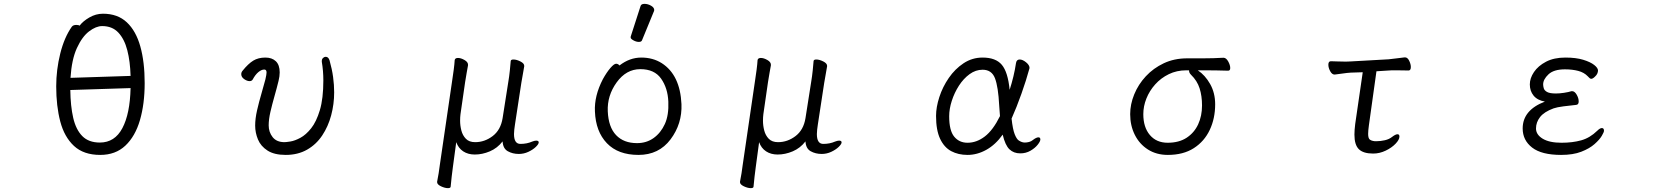

<svg xmlns="http://www.w3.org/2000/svg" viewBox="-20 -784 8608 994"><path d="M392 -651Q409 -674 442.5 -693.5Q476 -713 513 -713Q589 -713 636.5 -668.5Q684 -624 706.5 -543.5Q729 -463 729 -354Q729 -246 704.5 -162Q680 -78 629 -30Q578 18 499 18Q413 18 363 -28.5Q313 -75 292 -155Q271 -235 271 -337Q271 -423 292 -507Q313 -591 352 -646Q356 -651 362 -653Q368 -655 375 -655Q387 -655 392 -651ZM656 -391Q654 -466 639 -524Q624 -582 592.5 -615.5Q561 -649 509 -649Q477 -649 441 -621.5Q405 -594 378 -535Q351 -476 345 -381ZM344 -318Q345 -235 359 -174Q373 -113 406 -79.5Q439 -46 497 -46Q574 -46 613.5 -120.5Q653 -195 656 -328Z M1646 -468Q1646 -478 1652.5 -484Q1659 -490 1666 -490Q1680 -490 1686 -472Q1699 -426 1704.5 -385Q1710 -344 1710 -306Q1710 -245 1694.5 -187Q1679 -129 1648 -82.5Q1617 -36 1569.5 -9Q1522 18 1459 18Q1400 18 1365 -4.5Q1330 -27 1315.5 -62Q1301 -97 1301 -134Q1301 -170 1311 -213.5Q1321 -257 1333.5 -299.5Q1346 -342 1354 -373Q1360 -399 1360 -409Q1360 -424 1348 -424Q1334 -424 1318 -411Q1302 -398 1288 -372Q1283 -364 1272 -364Q1259 -364 1244 -374.5Q1229 -385 1229 -400Q1229 -410 1236 -418Q1265 -454 1291 -470Q1317 -486 1354 -486Q1388 -486 1408 -467Q1428 -448 1428 -409Q1428 -389 1422 -365Q1413 -328 1401 -286Q1389 -244 1380 -205Q1371 -166 1371 -135Q1371 -100 1391.5 -74Q1412 -48 1453 -48Q1461 -48 1483.5 -51.5Q1506 -55 1535 -70.5Q1564 -86 1591 -120Q1618 -154 1636 -214Q1654 -274 1654 -368Q1654 -392 1652 -416.5Q1650 -441 1646 -464Z M2612 -363Q2616 -386 2619.5 -419Q2623 -452 2624 -468Q2625 -476 2638 -476Q2654 -476 2674 -466Q2694 -456 2694 -443V-441Q2692 -427 2687.5 -403.5Q2683 -380 2679 -355L2646 -139Q2644 -125 2642.5 -113Q2641 -101 2641 -90Q2641 -39 2674 -39Q2708 -39 2735 -51Q2748 -56 2756 -56Q2769 -56 2769 -47Q2769 -38 2754 -23.5Q2739 -9 2715.5 2Q2692 13 2666 13Q2634 13 2609 -1Q2584 -15 2582 -52Q2555 -17 2516 -0.5Q2477 16 2438 16Q2403 16 2378 -0.5Q2353 -17 2342 -48L2325 78Q2322 99 2318.5 129.5Q2315 160 2313 183Q2312 190 2299 190Q2283 190 2263 180.5Q2243 171 2243 159V157Q2247 137 2251 112.5Q2255 88 2257 70L2321 -367Q2325 -392 2329 -423Q2333 -454 2334 -473Q2336 -484 2351 -484Q2366 -484 2384.5 -473.5Q2403 -463 2403 -449V-446Q2401 -433 2396 -407Q2391 -381 2388 -359L2364 -193Q2363 -186 2362.5 -177Q2362 -168 2362 -159Q2362 -134 2368.5 -108.5Q2375 -83 2392 -65.5Q2409 -48 2440 -48Q2489 -48 2530.5 -79.5Q2572 -111 2582 -172Z M3296 -752Q3299 -764 3316.5 -764Q3334 -764 3350.5 -754.5Q3367 -745 3367 -732Q3367 -729 3366 -727L3304 -576Q3301 -567 3287.5 -567Q3274 -567 3259.5 -575Q3245 -583 3245 -589.5Q3245 -596 3246 -597ZM3187 -445Q3240 -486 3300 -486Q3360 -486 3406 -457Q3501 -396 3508 -245Q3512 -143 3451.5 -62.5Q3391 18 3285.5 18Q3180 18 3122 -42.5Q3064 -103 3060 -207Q3056 -287 3101 -374Q3121 -410 3140 -432Q3159 -454 3169.5 -454Q3180 -454 3187 -445ZM3278 -43Q3327 -43 3364 -69.5Q3401 -96 3422 -142Q3443 -188 3440 -258Q3437 -328 3402.5 -377Q3368 -426 3295 -426Q3222 -426 3172.5 -357.5Q3123 -289 3126.5 -207.5Q3130 -126 3169.5 -84.5Q3209 -43 3278 -43Z M4180 -363Q4184 -386 4187.5 -419Q4191 -452 4192 -468Q4193 -476 4206 -476Q4222 -476 4242 -466Q4262 -456 4262 -443V-441Q4260 -427 4255.5 -403.5Q4251 -380 4247 -355L4214 -139Q4212 -125 4210.5 -113Q4209 -101 4209 -90Q4209 -39 4242 -39Q4276 -39 4303 -51Q4316 -56 4324 -56Q4337 -56 4337 -47Q4337 -38 4322 -23.5Q4307 -9 4283.5 2Q4260 13 4234 13Q4202 13 4177 -1Q4152 -15 4150 -52Q4123 -17 4084 -0.5Q4045 16 4006 16Q3971 16 3946 -0.5Q3921 -17 3910 -48L3893 78Q3890 99 3886.5 129.5Q3883 160 3881 183Q3880 190 3867 190Q3851 190 3831 180.5Q3811 171 3811 159V157Q3815 137 3819 112.5Q3823 88 3825 70L3889 -367Q3893 -392 3897 -423Q3901 -454 3902 -473Q3904 -484 3919 -484Q3934 -484 3952.5 -473.5Q3971 -463 3971 -449V-446Q3969 -433 3964 -407Q3959 -381 3956 -359L3932 -193Q3931 -186 3930.5 -177Q3930 -168 3930 -159Q3930 -134 3936.5 -108.5Q3943 -83 3960 -65.5Q3977 -48 4008 -48Q4057 -48 4098.5 -79.5Q4140 -111 4150 -172Z M5171 -87Q5134 -35 5086.5 -8.5Q5039 18 4989 18Q4941 18 4904.5 -1.5Q4868 -21 4847 -65.5Q4826 -110 4826 -184Q4826 -229 4843 -281.5Q4860 -334 4892 -380.5Q4924 -427 4968.5 -456.5Q5013 -486 5067 -486Q5135 -486 5166.5 -448.5Q5198 -411 5207 -319Q5218 -353 5226.5 -388.5Q5235 -424 5240 -458Q5243 -476 5259 -476Q5274 -476 5292 -461.5Q5310 -447 5310 -432Q5310 -431 5309.5 -430Q5309 -429 5309 -428Q5293 -369 5268 -298.5Q5243 -228 5217 -170Q5223 -115 5233 -89.5Q5243 -64 5254.5 -56.5Q5266 -49 5276 -47Q5278 -47 5280.5 -46.5Q5283 -46 5285 -46Q5296 -46 5307.5 -49Q5319 -52 5327 -59Q5345 -73 5356 -73Q5366 -73 5366 -62Q5366 -52 5352 -34.5Q5338 -17 5314.5 -3.5Q5291 10 5262 10Q5228 10 5206 -11Q5184 -32 5171 -87ZM5157 -183Q5156 -196 5155 -209.5Q5154 -223 5153 -237Q5148 -335 5131 -379Q5114 -423 5067 -423Q5031 -423 4999.5 -400Q4968 -377 4944.5 -340.5Q4921 -304 4907.5 -262Q4894 -220 4894 -182Q4894 -108 4920 -76.5Q4946 -45 4989 -45Q5036 -45 5078.5 -77.5Q5121 -110 5157 -183Z M6314 -485Q6328 -485 6338.5 -466Q6349 -447 6349 -432Q6349 -418 6338 -418Q6305 -419 6276 -419.5Q6247 -420 6212 -420H6181Q6219 -395 6245 -349Q6271 -303 6271 -244Q6271 -171 6243 -111.5Q6215 -52 6160.5 -17Q6106 18 6026 18Q5967 18 5923 -10Q5879 -38 5855 -86Q5831 -134 5831 -193Q5831 -244 5852 -295.5Q5873 -347 5912 -389Q5951 -431 6005 -456.5Q6059 -482 6126 -482H6208Q6262 -482 6313 -485ZM6136 -420H6122Q6072 -420 6031 -400Q5990 -380 5960.5 -347Q5931 -314 5915 -274Q5899 -234 5899 -193Q5899 -125 5933 -85Q5967 -45 6025 -45Q6084 -45 6123.5 -71Q6163 -97 6183 -140.5Q6203 -184 6203 -238Q6203 -287 6190.5 -326.5Q6178 -366 6146 -397Q6140 -403 6138 -408Q6136 -413 6136 -417Z M7108 -53Q7127 -53 7149.5 -58Q7172 -63 7188 -76Q7205 -89 7215 -89Q7225 -89 7225 -77Q7225 -61 7205 -40Q7185 -19 7153.5 -4Q7122 11 7089 11Q7038 11 7015 -11.5Q6992 -34 6992 -87Q6992 -99 6993 -112.5Q6994 -126 6996 -142L7035 -410L6973 -408Q6955 -407 6928 -403Q6901 -399 6890 -398H6889Q6876 -398 6866.5 -415.5Q6857 -433 6857 -449Q6857 -467 6870 -467Q6879 -467 6902 -466Q6925 -465 6947 -465Q6955 -465 6961.5 -465.5Q6968 -466 6973 -466L7169 -477Q7191 -479 7215.5 -482.5Q7240 -486 7252 -487H7254Q7267 -487 7275.5 -469.5Q7284 -452 7284 -437Q7284 -419 7272 -419Q7264 -419 7245.5 -419.5Q7227 -420 7207 -420Q7197 -420 7187 -420Q7177 -420 7169 -419L7106 -415L7067 -136Q7065 -122 7064 -110.5Q7063 -99 7063 -91Q7063 -69 7071 -62Q7079 -55 7097 -53Z M8119 -312Q8132 -312 8142.5 -294Q8153 -276 8153 -259Q8153 -242 8140 -241Q8109 -238 8074.5 -233.5Q8040 -229 8023 -223Q7974 -205 7953 -178Q7932 -151 7932 -119Q7932 -87 7966.5 -66Q8001 -45 8064 -45Q8121 -45 8166 -57.5Q8211 -70 8249 -107Q8263 -121 8273 -121Q8284 -121 8284 -107Q8284 -100 8272.5 -80.5Q8261 -61 8235 -38Q8209 -15 8166.5 1.5Q8124 18 8062 18Q7961 18 7912 -20Q7863 -58 7863 -119Q7863 -214 7978 -258Q7939 -265 7919.5 -289Q7900 -313 7900 -347Q7900 -379 7921.5 -411Q7943 -443 7984 -464.5Q8025 -486 8084 -486Q8139 -486 8176.5 -474.5Q8214 -463 8233.5 -447.5Q8253 -432 8253 -419Q8253 -412 8249.5 -403.5Q8246 -395 8237 -387Q8226 -376 8218 -376Q8213 -376 8209 -380Q8205 -384 8200 -389Q8181 -409 8150.5 -417Q8120 -425 8082 -425Q8024 -425 7996.5 -399Q7969 -373 7969 -347Q7969 -339 7972 -327.5Q7975 -316 7989 -308Q8003 -300 8035 -300Q8054 -300 8077 -303.5Q8100 -307 8116 -312Z"/></svg>

Font: Moon Stars Kai T
Style: Regular
Weight: 400
Designer: GuiWonder
Version: Version 1.101